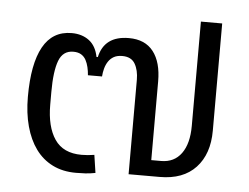

<svg xmlns="http://www.w3.org/2000/svg" viewBox="-46 -650 934 719"><g transform="rotate(5 420.5 -290.5)"><path d="M264 12Q214 12 176 -7Q138 -26 112.5 -61Q87 -96 73.5 -145.5Q60 -195 60 -256Q60 -380 95.5 -444Q131 -508 203 -508Q242 -508 268.5 -488Q295 -468 303 -427H308Q326 -508 418 -508Q479 -508 510 -468Q541 -428 541 -356V-60H578Q627 -60 654 -97Q681 -134 681 -201V-593H761V-190Q761 -102 713.5 -51Q666 0 578 0H461V-355Q461 -391 447 -415Q433 -439 399 -439Q380 -439 367.5 -432Q355 -425 347 -413Q339 -401 335 -386Q331 -371 330 -356H277Q276 -371 272.5 -386Q269 -401 262.5 -413Q256 -425 244.5 -432Q233 -439 215 -439Q176 -439 161 -399.5Q146 -360 146 -282V-234Q146 -151 178 -104Q210 -57 279 -57Q290 -57 302.5 -58Q315 -59 327 -61L337 6Q317 10 299 11Q281 12 264 12Z"/></g></svg>

Font: IBM Plex Sans Thai
Style: Regular
Weight: 400
Designer: Mike Abbink, Paul van der Laan, Pieter van Rosmalen, Ben Mitchell, Mark Frömberg
Foundry: Bold Monday
Version: Version 1.2